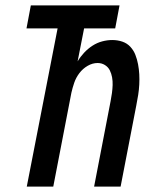

<svg xmlns="http://www.w3.org/2000/svg" viewBox="-20 -690 590 710"><path d="M79 0 193 -585H78L94 -670H422L406 -585H291L267 -463Q277 -480 291 -495Q305 -510 322 -521Q339 -532 358 -537Q377 -542 395 -542Q415 -542 432.5 -536Q450 -530 462 -517Q474 -504 480.5 -487.5Q487 -471 490.5 -452.5Q494 -434 495 -415.5Q496 -397 495 -377.5Q494 -358 491 -339Q488 -320 484 -300L426 0H328L389 -316Q392 -331 394 -346Q396 -361 396.5 -375.5Q397 -390 394.5 -404Q392 -418 386 -430Q380 -442 368 -449.5Q356 -457 341 -457Q322 -457 304 -446.5Q286 -436 273.5 -419.5Q261 -403 254.5 -384Q248 -365 244 -347L177 0Z"/></svg>

Font: Lode Dark Term
Style: Bold Italic
Weight: 700
Italic angle: -11°
Monospace: yes
Designer: Belleve Invis
Foundry: Belleve Invis
Version: Version 29.2.0